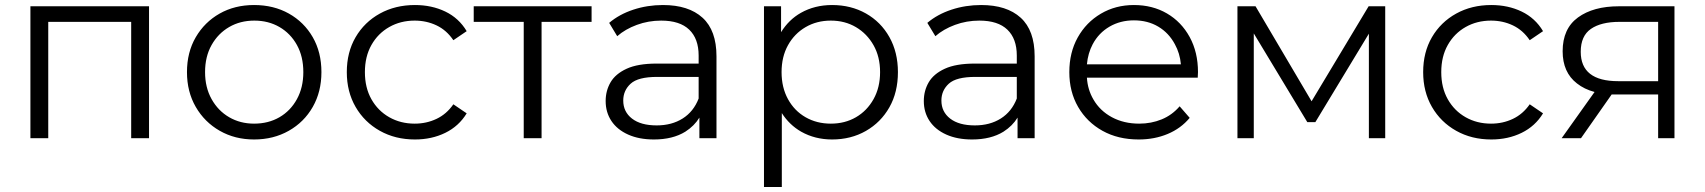

<svg xmlns="http://www.w3.org/2000/svg" viewBox="-20 -550 6784 764"><path d="M101 0V-525H573V0H502V-463H172V0Z M991 -58Q1048 -58 1092 -83.5Q1136 -109 1161.5 -155.5Q1187 -202 1187 -263Q1187 -325 1161.5 -371Q1136 -417 1092 -442.5Q1048 -468 992 -468Q936 -468 892 -442.5Q848 -417 822 -371Q796 -325 796 -263Q796 -202 822 -155.5Q848 -109 892 -83.5Q936 -58 991 -58ZM991 5Q915 5 854.5 -29.5Q794 -64 759 -124.5Q724 -185 724 -263Q724 -342 759 -402Q794 -462 854 -496Q914 -530 991 -530Q1069 -530 1129.5 -496Q1190 -462 1224.5 -402Q1259 -342 1259 -263Q1259 -185 1224.5 -124.5Q1190 -64 1129 -29.5Q1068 5 991 5Z M1631 5Q1553 5 1491.5 -29.5Q1430 -64 1395 -124.5Q1360 -185 1360 -263Q1360 -342 1395 -402Q1430 -462 1491.5 -496Q1553 -530 1631 -530Q1698 -530 1752 -504Q1806 -478 1837 -426L1784 -390Q1757 -430 1717 -449Q1677 -468 1630 -468Q1574 -468 1529 -442.5Q1484 -417 1458 -371Q1432 -325 1432 -263Q1432 -201 1458 -155Q1484 -109 1529 -83.5Q1574 -58 1630 -58Q1677 -58 1717 -77Q1757 -96 1784 -135L1837 -99Q1806 -48 1752 -21.5Q1698 5 1631 5Z M2135 -463V0H2064V-463H1865V-525H2334V-463Z M2582 5Q2523 5 2479.5 -14.5Q2436 -34 2413 -68.5Q2390 -103 2390 -148Q2390 -189 2409.5 -222.5Q2429 -256 2473.5 -276.5Q2518 -297 2593 -297H2760V-329Q2760 -396 2722.5 -432Q2685 -468 2611 -468Q2560 -468 2514 -451Q2468 -434 2436 -406L2404 -459Q2444 -493 2500 -511.5Q2556 -530 2618 -530Q2720 -530 2775.5 -479.5Q2831 -429 2831 -326V0H2763V-82Q2743 -49 2707 -26Q2657 5 2582 5ZM2760 -244H2595Q2519 -244 2489.5 -217Q2460 -190 2460 -150Q2460 -105 2495 -78Q2530 -51 2593 -51Q2653 -51 2696.5 -78.5Q2740 -106 2760 -158Z M3185.5 -83.5Q3230 -58 3286 -58Q3342 -58 3386 -83.5Q3430 -109 3456 -155.5Q3482 -202 3482 -263Q3482 -324 3456 -370Q3430 -416 3386 -442Q3342 -468 3286 -468Q3230 -468 3185.5 -442Q3141 -416 3115.5 -370Q3090 -324 3090 -263Q3090 -202 3115.5 -155.5Q3141 -109 3185.5 -83.5ZM3020 194V-525H3088V-422Q3119 -472 3167 -499Q3222 -530 3291 -530Q3366 -530 3425.5 -496.5Q3485 -463 3519 -402.5Q3553 -342 3553 -263Q3553 -183 3519 -123Q3485 -63 3425.5 -29Q3366 5 3291 5Q3223 5 3168 -26Q3121 -53 3091 -100V194Z M3848 5Q3789 5 3745.5 -14.5Q3702 -34 3679 -68.5Q3656 -103 3656 -148Q3656 -189 3675.5 -222.5Q3695 -256 3739.5 -276.5Q3784 -297 3859 -297H4026V-329Q4026 -396 3988.5 -432Q3951 -468 3877 -468Q3826 -468 3780 -451Q3734 -434 3702 -406L3670 -459Q3710 -493 3766 -511.5Q3822 -530 3884 -530Q3986 -530 4041.5 -479.5Q4097 -429 4097 -326V0H4029V-82Q4009 -49 3973 -26Q3923 5 3848 5ZM4026 -244H3861Q3785 -244 3755.5 -217Q3726 -190 3726 -150Q3726 -105 3761 -78Q3796 -51 3859 -51Q3919 -51 3962.5 -78.5Q4006 -106 4026 -158Z M4511 5Q4429 5 4367 -29.5Q4305 -64 4270 -124.5Q4235 -185 4235 -263Q4235 -341 4268.5 -401Q4302 -461 4360.5 -495.5Q4419 -530 4492 -530Q4566 -530 4623.5 -496.5Q4681 -463 4714 -402.5Q4747 -342 4747 -263Q4747 -258 4746.5 -252.5Q4746 -247 4746 -241H4305Q4308 -193 4331 -154Q4357 -109 4404.5 -83.5Q4452 -58 4513 -58Q4561 -58 4602.5 -75Q4644 -92 4674 -127L4714 -81Q4679 -39 4626.5 -17Q4574 5 4511 5ZM4679 -294Q4675 -338 4655 -374Q4631 -419 4589 -444Q4547 -469 4492 -469Q4438 -469 4395 -444Q4352 -419 4328 -374Q4309 -338 4305 -294Z M4904 0V-525H4976L5199 -147L5426 -525H5492V0H5427V-416L5214 -64H5182L4969 -417V0Z M5914 5Q5836 5 5774.5 -29.5Q5713 -64 5678 -124.5Q5643 -185 5643 -263Q5643 -342 5678 -402Q5713 -462 5774.5 -496Q5836 -530 5914 -530Q5981 -530 6035 -504Q6089 -478 6120 -426L6067 -390Q6040 -430 6000 -449Q5960 -468 5913 -468Q5857 -468 5812 -442.5Q5767 -417 5741 -371Q5715 -325 5715 -263Q5715 -201 5741 -155Q5767 -109 5812 -83.5Q5857 -58 5913 -58Q5960 -58 6000 -77Q6040 -96 6067 -135L6120 -99Q6089 -48 6035 -21.5Q5981 5 5914 5Z M6578 -463H6424Q6351 -463 6310.5 -435Q6270 -407 6270 -344Q6270 -227 6419 -227H6578ZM6325 -184Q6284 -195 6255 -218Q6198 -262 6198 -346Q6198 -436 6259 -480.5Q6320 -525 6422 -525H6643V0H6578V-174H6413Q6403 -174 6393 -174L6271 0H6194Z"/></svg>

Font: Modern
Style: Small
Weight: 400
Designer: Julieta Ulanovsky
Foundry: Julieta Ulanovsky
Version: Version 8.000